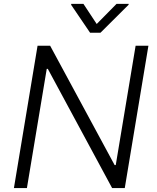

<svg xmlns="http://www.w3.org/2000/svg" viewBox="-20 -961 800 981"><path d="M738.3 -727.3 617.5 0H552.9L224.4 -609H218.8L117.5 0H51.1L171.9 -727.3H236.2L565.7 -117.5H571.4L672.9 -727.3ZM406.2 -941.4 474.1 -838.4 575.6 -941.4H637.8L636.7 -936.4L493.3 -793.7H440.3L343.4 -936.4L344.1 -941.4Z"/></svg>

Font: Inter Light  BETA
Style: Italic
Weight: 300
Italic angle: 9.39999°
Designer: Rasmus Andersson
Foundry: rsms
Version: Version 3.011;git-f93a4a705